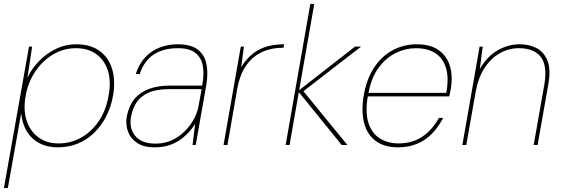

<svg xmlns="http://www.w3.org/2000/svg" viewBox="-32 -740 2869 980"><path d="M-12 220 116 -502H132L108 -343Q130 -390 167.5 -428.5Q205 -467 253.5 -490.5Q302 -514 356 -514Q430 -514 476.5 -480Q523 -446 540.5 -387Q558 -328 545 -252Q535 -195 510.5 -147Q486 -99 449.5 -63Q413 -27 366 -7.5Q319 12 263 12Q209 12 168.5 -9.5Q128 -31 104.5 -70.5Q81 -110 76 -162L8 220ZM267 -8Q329 -8 382 -37.5Q435 -67 472 -121.5Q509 -176 522 -251Q536 -326 518.5 -380Q501 -434 459 -464Q417 -494 355 -494Q293 -494 239 -462Q185 -430 148 -375Q111 -320 99 -251Q86 -181 103.5 -126Q121 -71 163.5 -39.5Q206 -8 267 -8Z M756 12Q702 12 668.5 -10Q635 -32 621.5 -68Q608 -104 615 -145Q626 -201 655 -235.5Q684 -270 729.5 -286.5Q775 -303 832 -303H1000Q1011 -362 1003 -404.5Q995 -447 964.5 -470.5Q934 -494 877 -494Q802 -494 753 -462Q704 -430 681 -362H661Q678 -415 710 -448.5Q742 -482 784.5 -498Q827 -514 874 -514Q943 -514 978 -486.5Q1013 -459 1022 -412Q1031 -365 1021 -306L967 0H951L964 -108Q956 -94 939.5 -74Q923 -54 898 -34Q873 -14 838 -1Q803 12 756 12ZM763 -7Q810 -7 848 -25.5Q886 -44 914 -73Q942 -102 959 -135Q976 -168 981 -197L997 -285H830Q765 -285 725 -266.5Q685 -248 664.5 -216.5Q644 -185 637 -145Q626 -85 658.5 -46Q691 -7 763 -7Z M1109 0 1197 -502H1213L1199 -397Q1226 -441 1259 -466.5Q1292 -492 1331.5 -503Q1371 -514 1418 -514L1415 -496H1405Q1378 -496 1344 -488Q1310 -480 1276.5 -458Q1243 -436 1217 -394.5Q1191 -353 1179 -287L1129 0Z M1712 0 1489 -275 1780 -502H1811L1511 -270L1513 -279L1741 0ZM1426 0 1552 -720H1572L1446 0Z M1999 12Q1929 12 1885 -21Q1841 -54 1826 -114.5Q1811 -175 1825 -256Q1836 -318 1860.5 -366Q1885 -414 1921 -447Q1957 -480 2001 -497Q2045 -514 2094 -514Q2168 -514 2210 -482Q2252 -450 2266 -397.5Q2280 -345 2268 -282Q2267 -273 2265 -265.5Q2263 -258 2261 -248H1835L1838 -266H2246Q2260 -344 2244 -394.5Q2228 -445 2188.5 -469.5Q2149 -494 2091 -494Q2039 -494 1989 -470Q1939 -446 1901 -395Q1863 -344 1848 -261L1846 -252Q1831 -167 1848.5 -113Q1866 -59 1907 -33.5Q1948 -8 2002 -8Q2072 -8 2123 -42Q2174 -76 2208 -138H2230Q2207 -94 2175 -60Q2143 -26 2099 -7Q2055 12 1999 12Z M2328 0 2416 -502H2432L2417 -388Q2456 -454 2509.5 -484Q2563 -514 2620 -514Q2671 -514 2708.5 -493.5Q2746 -473 2763 -428.5Q2780 -384 2767 -311L2712 0H2692L2746 -306Q2763 -403 2729 -448.5Q2695 -494 2616 -494Q2565 -494 2519.5 -468.5Q2474 -443 2441.5 -393.5Q2409 -344 2396 -272L2348 0Z"/></svg>

Font: DM Sans 16pt Thin
Style: Italic
Weight: 250
Italic angle: -10°
Version: Version 4.004;gftools[0.9.30]